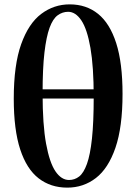

<svg xmlns="http://www.w3.org/2000/svg" viewBox="-20 -842 624 879"><path d="M288 17Q212 17 157 -25.5Q102 -68 72.5 -158Q43 -248 43 -390Q43 -545 77 -640Q111 -735 169 -778.5Q227 -822 299 -822Q375 -822 429 -778.5Q483 -735 512 -644.5Q541 -554 541 -412Q541 -260 508.5 -165.5Q476 -71 419 -27Q362 17 288 17ZM296 -18Q322 -18 342.5 -34Q363 -50 378 -91.5Q393 -133 401 -207.5Q409 -282 409 -398Q409 -537 394 -623Q379 -709 352.5 -748.5Q326 -788 292 -788Q266 -788 244 -772Q222 -756 207 -715Q192 -674 183.5 -601.5Q175 -529 175 -414Q175 -271 191 -184Q207 -97 234 -57.5Q261 -18 296 -18ZM93 -391V-433H495V-391Z"/></svg>

Font: Noto Serif JP ExtraBold
Style: Regular
Weight: 800
Designer: Ryoko NISHIZUKA 西塚涼子 (kana & ideographs); Frank Grießhammer (Latin, Greek & Cyrillic); Wenlong ZHANG 张文龙 (bopomofo); San
Foundry: Adobe
Version: Version 2.003-H1;hotconv 1.1.1;makeotfexe 2.6.0